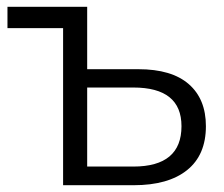

<svg xmlns="http://www.w3.org/2000/svg" viewBox="-20 -546 661 566"><path d="M166 0V-463H2V-526H237V-342H388Q486 -342 536.5 -298Q587 -254 587 -174Q587 -89 531.5 -44.5Q476 0 374 0ZM237 -55H373Q515 -55 515 -174Q515 -288 373 -288H237Z"/></svg>

Font: Montserrat
Style: Regular
Weight: 400
Designer: Julieta Ulanovsky
Foundry: Julieta Ulanovsky
Version: Version 9.000; ttfautohint (v1.8.4.7-5d5b)